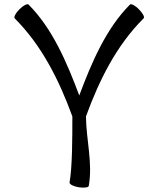

<svg xmlns="http://www.w3.org/2000/svg" viewBox="-20 -853 727 889"><path d="M48 -768C174 -642 254 -481 315 -314C315 -216 315 -80 302 -8C301 0 320 10 344 14C369 18 390 15 391 8C410 -99 379 -206 378 -314C439 -481 519 -643 645 -768C651 -774 641 -792 623 -810C606 -828 587 -837 582 -832C472 -722 405 -566 347 -411C289 -566 222 -722 112 -832C106 -837 88 -828 70 -810C52 -792 43 -774 48 -768Z"/></svg>

Font: Nupuram
Style: Regular
Weight: 400
Designer: Santhosh Thottingal (santhosh.thottingal@gmail.com)
Foundry: SMC
Version: Version 1.000